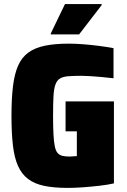

<svg xmlns="http://www.w3.org/2000/svg" viewBox="-20 -909 618 937"><path d="M311 8Q243 8 195.5 -2Q148 -12 117 -35.5Q86 -59 68 -99Q50 -139 43 -199.5Q36 -260 36 -344Q36 -429 43.5 -489.5Q51 -550 69 -590Q87 -630 119 -653Q151 -676 199.5 -686Q248 -696 317 -696Q348 -696 386.5 -693Q425 -690 463.5 -685Q502 -680 534 -674V-527Q502 -531 472.5 -533.5Q443 -536 418.5 -537.5Q394 -539 379 -539Q339 -539 313.5 -537Q288 -535 273 -526Q258 -517 250.5 -496.5Q243 -476 241 -439Q239 -402 239 -344Q239 -289 241 -252.5Q243 -216 247.5 -194.5Q252 -173 261 -162.5Q270 -152 284.5 -148.5Q299 -145 319 -145Q324 -145 330 -145.5Q336 -146 342.5 -146.5Q349 -147 355 -147V-268H300V-414H536V-14Q505 -7 465.5 -2.5Q426 2 386 5Q346 8 311 8ZM228 -741V-746L297 -889H476V-884L366 -741Z"/></svg>

Font: Saira SemiCondensed Black
Style: Regular
Weight: 900
Width: 4
Designer: Hector Gatti with collaboration of the Omnibus-Type team
Foundry: Omnibus-Type
Version: Version 1.101